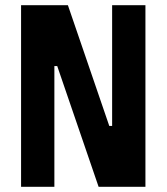

<svg xmlns="http://www.w3.org/2000/svg" viewBox="-20 -718 640 738"><path d="M200 -464H189V0H61V-698H241L400 -234H411V-698H539V0H359Z"/></svg>

Font: iA Writer Duo S
Style: Bold
Weight: 700
Designer: Mike Abbink, Paul van der Laan, Pieter van Rosmalen, Oliver Reichenstein
Foundry: Bold Monday and Information Architects Inc.
Version: Version 2.000